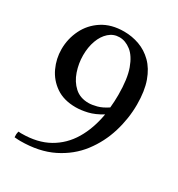

<svg xmlns="http://www.w3.org/2000/svg" viewBox="-181 -748 933 1006"><g transform="rotate(30 285.0 -245.5)"><path d="M407 -204Q363 -177 324.5 -168Q286 -159 254 -159Q182 -159 134 -192Q86 -225 62 -277Q38 -329 38 -386Q38 -449 65.5 -505Q93 -561 146.5 -595.5Q200 -630 277 -630Q325 -630 369.5 -614Q414 -598 449.5 -563Q485 -528 505.5 -471Q526 -414 526 -332Q526 -247 500.5 -163.5Q475 -80 422.5 -11.5Q370 57 287.5 98Q205 139 91 139Q88 139 77 138.5Q66 138 56 137Q55 128 55.5 119.5Q56 111 59 101Q68 102 72.5 102Q77 102 78 102Q174 102 241.5 64Q309 26 350 -42.5Q391 -111 407 -204ZM416 -327Q416 -424 395 -482Q374 -540 340.5 -566Q307 -592 271 -592Q235 -592 208 -568Q181 -544 166.5 -504Q152 -464 152 -415Q152 -366 168 -319Q184 -272 217 -242Q250 -212 301 -212Q322 -212 350.5 -219.5Q379 -227 412 -249Q416 -287 416 -327Z"/></g></svg>

Font: Tiro Gurmukhi
Style: Regular
Weight: 400
Designer: Gurmukhi: John Hudson & Fiona Ross. Latin: John Hudson.
Foundry: Tiro Typeworks Ltd.
Version: Version 1.52